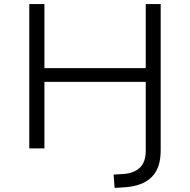

<svg xmlns="http://www.w3.org/2000/svg" viewBox="-20 -725 929 938"><path d="M540 193 535 128 583 125Q636 121 664 93.5Q692 66 692 12V-325H197V0H123V-705H197V-392H692V-705H765V9Q765 51 755 83Q745 115 723 138Q701 161 667.5 174Q634 187 589 190Z"/></svg>

Font: Nunito Sans 7pt SemiExpanded Light
Style: Regular
Weight: 300
Width: 6
Designer: Vernon Adams
Foundry: Vernon Adams
Version: Version 3.101;gftools[0.9.27]